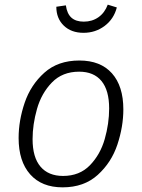

<svg xmlns="http://www.w3.org/2000/svg" viewBox="-20 -794 609 825"><path d="M60 -201Q60 -276 86 -352.5Q112 -429 170.5 -481.5Q229 -534 321 -534Q412 -534 461 -479Q510 -424 510 -324Q510 -250 484.5 -173Q459 -96 400 -42.5Q341 11 249 11Q159 11 109.5 -45Q60 -101 60 -201ZM449 -328Q449 -406 416 -446Q383 -486 320 -486Q248 -486 203 -439.5Q158 -393 139 -326Q120 -259 120 -196Q120 -118 154 -78Q188 -38 251 -38Q322 -38 366.5 -84Q411 -130 430 -196.5Q449 -263 449 -328ZM222 -765 263 -771Q268 -735 287 -718Q306 -701 340 -701Q376 -701 403 -720Q430 -739 443 -774L482 -762Q469 -712 429.5 -682.5Q390 -653 339 -653Q286 -653 254 -684Q222 -715 222 -765Z"/></svg>

Font: FiraGO Light
Style: Italic
Weight: 300
Italic angle: -8°
Designer: bBox Type GmbH
Foundry: bBox Type GmbH
Version: Version 1.001